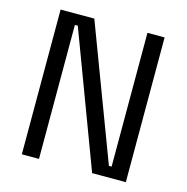

<svg xmlns="http://www.w3.org/2000/svg" viewBox="-104 -798 872 897"><g transform="rotate(15 332.0 -350.0)"><path d="M80 0V-700H243L487 -53H500V-700H583V0H420L177 -648H163V0Z"/></g></svg>

Font: Space Grotesk Light
Style: Regular
Weight: 400
Version: Version 2.000